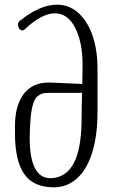

<svg xmlns="http://www.w3.org/2000/svg" viewBox="-20 -791 486 821"><path d="M44 -221V-252Q44 -339 81 -388.5Q118 -438 188 -438H195L332 -432Q333 -467 333 -515Q333 -610 301.5 -672Q270 -734 215 -734Q158 -734 85 -665Q82 -661 76 -661Q67 -661 62 -669Q57 -677 57 -688V-691Q59 -697 65 -702Q150 -771 224 -771Q277 -771 316.5 -734.5Q356 -698 377 -635Q397 -573 397 -498V-314Q397 -211 374 -138Q351 -65 308.5 -27.5Q266 10 210 10Q123 10 83.5 -47Q44 -104 44 -221ZM225 -33Q277 -47 303 -109.5Q329 -172 329 -289V-293Q329 -334 331 -394H191Q172 -394 162.5 -391.5Q153 -389 141 -380Q118 -362 111 -287Q107 -241 107 -202Q107 -29 196 -29Q210 -29 225 -33Z"/></svg>

Font: Amatic SC
Style: Bold
Weight: 700
Designer: Multiple Designers
Foundry: Vernon Adams
Version: Version 2.505